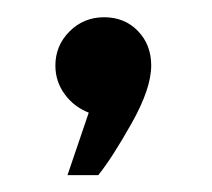

<svg xmlns="http://www.w3.org/2000/svg" viewBox="-20 -131 248 225"><path d="M84 1Q66.4 -5.9 55.7 -20.8Q44.9 -35.6 44.9 -54.2Q44.9 -77.6 61.5 -94.2Q78.1 -110.8 102.1 -110.8Q126 -110.8 141.6 -94.7Q157.2 -78.6 157.2 -54.2Q157.2 -27.3 134.3 13.4Q111.3 54.2 95.2 74.2H59.1Z"/></svg>

Font: Oakes Grotesk
Style: Italic
Weight: 400
Italic angle: -8°
Designer: Samuel Oakes
Foundry: Samuel Oakes
Version: Version 1.000;PS 001.000;hotconv 1.0.88;makeotf.lib2.5.64775